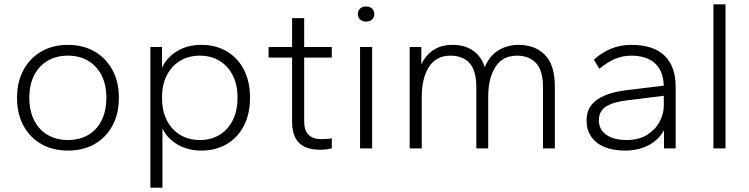

<svg xmlns="http://www.w3.org/2000/svg" viewBox="-20 -688 3470 890"><path d="M295 10Q225 10 172 -20Q119 -50 89 -105Q59 -160 59 -235Q59 -309 89 -364Q119 -419 172 -449.5Q225 -480 295 -480Q365 -480 418 -449.5Q471 -419 501 -364Q531 -309 531 -235Q531 -160 501 -105Q471 -50 418 -20Q365 10 295 10ZM295 -39Q349 -39 389 -62.5Q429 -86 451 -130Q473 -174 473 -235Q473 -296 450.5 -339.5Q428 -383 388 -406.5Q348 -430 295 -430Q241 -430 201 -406.5Q161 -383 138.5 -339.5Q116 -296 116 -235Q116 -174 138.5 -130Q161 -86 201 -62.5Q241 -39 295 -39Z M677 182V-470H731V-374Q753 -422 801 -451Q849 -480 914 -480Q980 -480 1031 -450Q1082 -420 1110.5 -365Q1139 -310 1139 -235Q1139 -160 1110.5 -105Q1082 -50 1031 -20Q980 10 914 10Q851 10 803 -18Q755 -46 733 -93V182ZM906 -39Q958 -39 997 -62.5Q1036 -86 1058.5 -130Q1081 -174 1081 -235Q1081 -296 1058.5 -339.5Q1036 -383 997 -406.5Q958 -430 906 -430Q855 -430 815.5 -406.5Q776 -383 753.5 -339.5Q731 -296 731 -235Q731 -174 753.5 -130Q776 -86 815.5 -62.5Q855 -39 906 -39Z M1462 6Q1399 6 1366.5 -25.5Q1334 -57 1334 -124V-421H1225V-470H1334V-604H1390V-470H1518V-421H1390V-127Q1390 -83 1410.5 -63Q1431 -43 1470 -43Q1482 -43 1496 -44Q1510 -45 1518 -47V-1Q1509 3 1493 4.5Q1477 6 1462 6Z M1649 0V-470H1705V0ZM1677 -588Q1660 -588 1649.5 -597.5Q1639 -607 1639 -623Q1639 -639 1649.5 -648.5Q1660 -658 1677 -658Q1694 -658 1704.5 -648.5Q1715 -639 1715 -623Q1715 -607 1704.5 -597.5Q1694 -588 1677 -588Z M1879 0V-470H1933V-390Q1953 -432 1989 -456Q2025 -480 2078 -480Q2136 -480 2174 -452.5Q2212 -425 2227 -377Q2249 -429 2290 -454.5Q2331 -480 2384 -480Q2460 -480 2506 -433.5Q2552 -387 2552 -287V0H2497V-283Q2497 -361 2465 -395.5Q2433 -430 2376 -430Q2310 -430 2276.5 -378Q2243 -326 2243 -238V0H2188V-283Q2188 -361 2156.5 -395.5Q2125 -430 2068 -430Q2002 -430 1968.5 -378Q1935 -326 1935 -238V0Z M2877 10Q2821 10 2781 -7Q2741 -24 2720 -55.5Q2699 -87 2699 -129Q2699 -172 2720.5 -200Q2742 -228 2782 -245Q2822 -262 2877 -269L3057 -291Q3054 -362 3014.5 -396Q2975 -430 2906 -430Q2867 -430 2832 -415.5Q2797 -401 2758 -369L2733 -411Q2765 -442 2809.5 -461Q2854 -480 2906 -480Q3009 -480 3060.5 -430Q3112 -380 3112 -286V0H3058V-84Q3031 -37 2984 -13.5Q2937 10 2877 10ZM2885 -39Q2941 -39 2979 -62.5Q3017 -86 3037 -123Q3057 -160 3057 -199V-244L2888 -223Q2825 -216 2790.5 -195Q2756 -174 2756 -130Q2756 -88 2790 -63.5Q2824 -39 2885 -39Z M3287 0V-668H3343V0Z"/></svg>

Font: Gantari Light
Style: Regular
Weight: 300
Designer: Anugrah Pasau
Foundry: Lafontype
Version: Version 1.000; ttfautohint (v1.8.3)